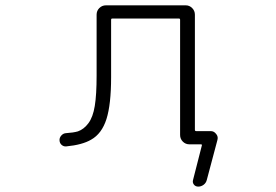

<svg xmlns="http://www.w3.org/2000/svg" viewBox="-20 -565 1040 723"><path d="M343.8 -280.3V-509.8Q343.8 -524.4 354 -534.7Q364.3 -544.9 378.9 -544.9H679.7Q693.4 -544.9 703.6 -534.7Q713.9 -524.4 713.9 -509.8V-76.2Q713.9 -71.3 718.8 -71.3H773.4Q786.1 -71.3 793.9 -60.5Q799.8 -53.7 799.8 -44.9Q799.8 -42 798.8 -38.1L758.8 112.3Q755.9 124 746.6 130.9Q737.3 137.7 726.6 137.7Q715.8 137.7 710 129.9Q704.1 122.1 707 112.3L740.2 -17.6Q741.2 -21.5 736.3 -21.5H709H693.4Q678.7 -21.5 668.5 -31.7Q658.2 -42 658.2 -56.6V-490.2Q658.2 -495.1 654.3 -495.1H402.3Q398.4 -495.1 398.4 -490.2V-274.4Q398.4 -171.9 380.9 -116.7Q363.3 -61.5 323.2 -39.1Q290 -19.5 229.5 -13.7Q219.7 -12.7 211.9 -19.5Q204.1 -26.4 204.1 -38.1Q204.1 -46.9 210.9 -54.7Q217.8 -62.5 227.5 -63.5Q256.8 -65.4 273.4 -70.3Q295.9 -78.1 313 -101.1Q330.1 -124 336.9 -166Q343.8 -208 343.8 -280.3Z"/></svg>

Font: Gen Jyuu Gothic L Monospace Light
Style: Regular
Weight: 300
Designer: [Source Han Sans]
Ryoko NISHIZUKA  (kana & ideographs); Paul D. Hunt (Latin, Greek & Cyrillic); Wenlong ZHANG  (bopomofo
Version: Version 1.002.20150607